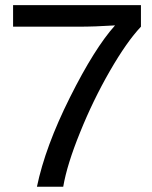

<svg xmlns="http://www.w3.org/2000/svg" viewBox="-20 -711 580 731"><path d="M278.3 -609.4H29.8V-691.4H516.6V-609.4Q462.9 -552.7 398.4 -440.9Q334 -329.1 284.7 -206.5Q234.9 -84 220.7 0H120.6Q152.3 -152.3 246.1 -339.8Q339.8 -527.3 418 -614.3Q341.3 -609.4 278.3 -609.4Z"/></svg>

Font: Spinnaker
Style: Regular
Weight: 400
Designer: Elena Albertoni
Foundry: Elena Albertoni
Version: Version 1.001